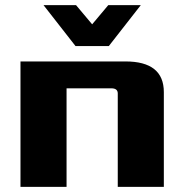

<svg xmlns="http://www.w3.org/2000/svg" viewBox="-20 -730 720 750"><path d="M60 0V-490H470Q620 -490 620 -370V0H440V-365Q440 -385 415 -385H240V0ZM150 -710H277L340 -635L403 -710H530L405 -550H275Z"/></svg>

Font: Xolonium
Style: Bold
Weight: 700
Designer: Severin Meyer
Version: Version 4.2